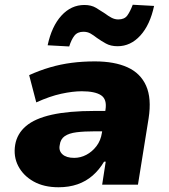

<svg xmlns="http://www.w3.org/2000/svg" viewBox="-20 -779 712 810"><path d="M227 11Q165 11 121.5 -13.5Q78 -38 57 -78.5Q36 -119 44 -168Q52 -215 89.5 -247Q127 -279 198.5 -295Q270 -311 380 -311H448L435 -225H380Q335 -225 303 -221Q271 -217 253 -204.5Q235 -192 232 -167Q227 -143 243.5 -128Q260 -113 293 -113Q320 -113 344.5 -126Q369 -139 387 -162.5Q405 -186 410 -219L425 -316Q432 -360 406.5 -377Q381 -394 325 -394Q287 -394 238.5 -383.5Q190 -373 133 -347L103 -462Q147 -482 191.5 -495Q236 -508 282.5 -514Q329 -520 380 -520Q463 -520 518 -495Q573 -470 596.5 -417Q620 -364 607 -280L562 0H411L426 -97H419Q399 -63 371 -38.5Q343 -14 307 -1.5Q271 11 227 11ZM272 -583 181 -588Q198 -668 239 -713Q280 -758 336 -758Q365 -758 385 -746Q405 -734 423 -722Q436 -712 450 -704.5Q464 -697 479 -697Q505 -697 517 -713.5Q529 -730 540 -759L630 -754Q613 -674 572 -629Q531 -584 476 -584Q447 -584 426.5 -595.5Q406 -607 389 -619Q375 -630 362 -637.5Q349 -645 332 -645Q307 -645 294 -628.5Q281 -612 272 -583Z"/></svg>

Font: Nunito Sans 6pt Black
Style: Italic
Weight: 900
Italic angle: -9°
Version: Version 3.101;gftools[0.9.27]